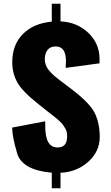

<svg xmlns="http://www.w3.org/2000/svg" viewBox="-20 -963 599 1032"><path d="M258.3 48.8V-34.7Q99.1 -48.8 72.3 -138.7Q45.4 -228.5 45.4 -277.3L223.1 -311V-287.1Q223.1 -227.1 239.5 -198.7Q255.9 -170.4 290.5 -170.4Q340.8 -170.4 340.8 -230.5Q340.8 -256.8 331.5 -271.7Q322.3 -286.6 317.4 -293.7Q312.5 -300.8 299.8 -312Q287.1 -323.2 282 -327.9Q276.9 -332.5 260 -345.5Q243.2 -358.4 238.8 -361.8L184.1 -405.3Q99.1 -472.7 72.5 -521.2Q45.9 -569.8 45.9 -628.4Q45.9 -723.1 103.5 -780.5Q161.1 -837.9 258.3 -846.7V-942.9H305.2V-848.1Q394.5 -843.8 454.8 -786.4Q515.1 -729 515.1 -645V-622.6L333 -598.1Q334.5 -624.5 334.5 -634.3Q334.5 -713.4 279.8 -713.4Q250 -713.4 235.4 -694.3Q220.7 -675.3 220.7 -645Q220.7 -614.7 239.5 -589.6Q258.3 -564.5 294.9 -536.6L355 -491.2Q460 -412.6 488 -357.7Q516.1 -302.7 516.1 -226.1Q516.1 -149.4 455.1 -94Q394 -38.6 305.2 -34.2V48.8Z"/></svg>

Font: Oswald-Bold
Style: Bold
Weight: 700
Designer: vernon adams
Foundry: vernon adams
Version: Version 2.002; ttfautohint (v0.92.18-e454-dirty) -l 8 -r 50 